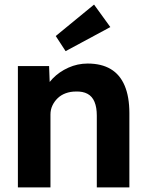

<svg xmlns="http://www.w3.org/2000/svg" viewBox="-20 -817 662 837"><path d="M58 -529H194L198 -421L170 -409Q181 -445 209.5 -474.5Q238 -504 278 -522Q318 -540 362 -540Q422 -540 462.5 -516Q503 -492 523.5 -443.5Q544 -395 544 -324V0H402V-313Q402 -349 392 -373Q382 -397 361.5 -408Q341 -419 311 -418Q287 -418 266.5 -410.5Q246 -403 231.5 -389Q217 -375 208.5 -357Q200 -339 200 -318V0H130Q107 0 89 0Q71 0 58 0ZM266 -594 223 -660 390 -797 461 -699Z"/></svg>

Font: Our Lexend SemiBold
Style: Regular
Weight: 600
Designer: Bonnie Shaver-Troup, Thomas Jockin
Foundry: Lexend
Version: Version 1.007